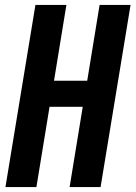

<svg xmlns="http://www.w3.org/2000/svg" viewBox="-20 -755 547 775"><path d="M2 0 123 -735H248L198 -429H332L382 -735H507L386 0H261L314 -324H180L127 0Z"/></svg>

Font: Iosevka Term Curly XBd Obl
Style: Regular
Weight: 800
Italic angle: -9°
Designer: Belleve Invis
Foundry: Belleve Invis
Version: Version 32.3.0